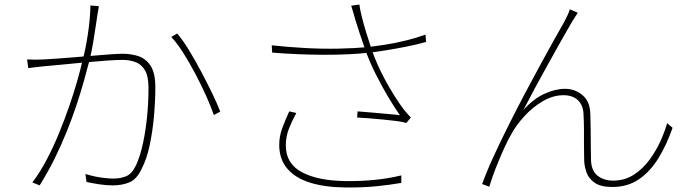

<svg xmlns="http://www.w3.org/2000/svg" viewBox="-20 -798 3040 843"><path d="M414 -771Q413 -763 411.5 -754.5Q410 -746 408 -735Q406 -722 401 -687.5Q396 -653 389 -611.5Q382 -570 373 -533Q362 -491 348 -441Q334 -391 315.5 -335.5Q297 -280 273.5 -221.5Q250 -163 220.5 -103Q191 -43 154 16L122 3Q155 -40 184.5 -96Q214 -152 239 -213Q264 -274 284.5 -333.5Q305 -393 319.5 -444Q334 -495 342 -531Q356 -583 366 -649Q376 -715 377 -774ZM758 -651Q782 -623 809 -579Q836 -535 862.5 -485Q889 -435 911.5 -388.5Q934 -342 947 -308L919 -293Q907 -328 886 -375Q865 -422 839 -471.5Q813 -521 785.5 -564.5Q758 -608 732 -636ZM99 -537Q119 -536 135 -536Q151 -536 171 -537Q192 -538 227.5 -540.5Q263 -543 305.5 -546.5Q348 -550 389.5 -553.5Q431 -557 465.5 -559.5Q500 -562 518 -562Q555 -562 587.5 -551.5Q620 -541 641 -509.5Q662 -478 662 -415Q662 -355 656 -287.5Q650 -220 637 -159.5Q624 -99 603 -59Q581 -11 548.5 2.5Q516 16 475 16Q447 16 414.5 11Q382 6 360 1L355 -34Q378 -27 400.5 -22.5Q423 -18 443 -16Q463 -14 478 -14Q508 -14 533.5 -24Q559 -34 578 -74Q596 -114 608 -170Q620 -226 626 -288.5Q632 -351 632 -410Q632 -462 617 -488.5Q602 -515 576 -525Q550 -535 517 -535Q489 -535 442 -531.5Q395 -528 342 -523Q289 -518 243.5 -513.5Q198 -509 173 -507Q160 -506 140 -503.5Q120 -501 104 -499Z M1541 -708Q1537 -723 1532 -740.5Q1527 -758 1522 -773L1558 -778Q1560 -759 1568.5 -724.5Q1577 -690 1589 -651.5Q1601 -613 1612 -580Q1635 -513 1673 -443.5Q1711 -374 1750 -321Q1758 -311 1766.5 -301Q1775 -291 1784 -282L1764 -258Q1749 -263 1722 -266.5Q1695 -270 1663.5 -273Q1632 -276 1601.5 -278.5Q1571 -281 1548 -282L1550 -309Q1582 -307 1617 -303.5Q1652 -300 1684 -297.5Q1716 -295 1736 -292Q1712 -326 1684 -373Q1656 -420 1630 -472Q1604 -524 1586 -573Q1570 -618 1559 -652Q1548 -686 1541 -708ZM1173 -599Q1247 -591 1322.5 -587Q1398 -583 1468 -584.5Q1538 -586 1592 -591Q1627 -595 1672 -602Q1717 -609 1763.5 -620.5Q1810 -632 1848 -646L1851 -614Q1813 -603 1768 -594Q1723 -585 1680 -578Q1637 -571 1604 -567Q1513 -557 1399.5 -557.5Q1286 -558 1175 -567ZM1281 -302Q1261 -265 1248 -231.5Q1235 -198 1235 -159Q1235 -80 1304.5 -42.5Q1374 -5 1494 -3Q1565 -2 1627.5 -8.5Q1690 -15 1742 -28V5Q1691 14 1630.5 20Q1570 26 1493 25Q1406 24 1341.5 4Q1277 -16 1241.5 -57.5Q1206 -99 1206 -162Q1206 -200 1219.5 -236Q1233 -272 1250 -309Z M2517 -742Q2512 -734 2503 -720.5Q2494 -707 2485 -691Q2470 -666 2444 -619.5Q2418 -573 2387 -517.5Q2356 -462 2327 -408Q2298 -354 2278 -315Q2322 -364 2370 -386Q2418 -408 2461 -408Q2505 -408 2538 -380Q2571 -352 2572 -296Q2573 -259 2573.5 -223Q2574 -187 2574 -154Q2574 -121 2575 -93Q2577 -47 2604.5 -26Q2632 -5 2672 -5Q2723 -5 2763 -31Q2803 -57 2832.5 -97.5Q2862 -138 2881 -181Q2900 -224 2909 -257L2933 -237Q2907 -162 2871 -103.5Q2835 -45 2785.5 -11Q2736 23 2668 23Q2617 23 2590.5 4Q2564 -15 2555 -41.5Q2546 -68 2545 -91Q2544 -123 2544 -157Q2544 -191 2544 -226.5Q2544 -262 2542 -296Q2541 -335 2518 -357.5Q2495 -380 2454 -380Q2408 -380 2363 -353.5Q2318 -327 2282 -287.5Q2246 -248 2225 -209Q2212 -187 2197 -154.5Q2182 -122 2168 -88Q2154 -54 2143.5 -24.5Q2133 5 2128 22L2097 10Q2115 -41 2145 -106.5Q2175 -172 2211 -244Q2247 -316 2284.5 -387Q2322 -458 2356.5 -521Q2391 -584 2417.5 -631.5Q2444 -679 2458 -703Q2466 -719 2472 -731.5Q2478 -744 2482 -757Z"/></svg>

Font: Noto Sans SC Thin Thin
Style: Regular
Weight: 250
Version: Version 2.004-H2;hotconv 1.0.118;makeotfexe 2.5.65603